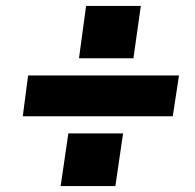

<svg xmlns="http://www.w3.org/2000/svg" viewBox="-20 -688 659 649"><path d="M456 -668H271L247 -491H431ZM585 -433H75L57 -295H564ZM396 -237H211L185 -59H370Z"/></svg>

Font: United Sans Black
Style: Italic
Weight: 900
Italic angle: -8°
Designer: Pablo Impallari, Rodrigo Fuenzalida (Modified by Dan O. Williams)
Version: Version 1.000;PS 001.000;hotconv 1.0.88;makeotf.lib2.5.64775